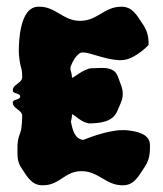

<svg xmlns="http://www.w3.org/2000/svg" viewBox="-20 -551 485 571"><path d="M43 -166C38 -145 34 -147 32 -120V-113C32 -108 31.9 -103.3 31.9 -98.8C31.9 -80.6 33.2 -65.6 46 -48C62 -23 76 0 106 0H108C158 0 172 -42 222 -42C274 -42 294 0 344 0H346C376 0 390 -23 406 -48C422 -70 426 -88 426 -113V-120C426 -153 386 -161 354 -164H345C295 -164 229 -135 228 -135C203 -137 196 -163 191 -189C193 -202 194 -199 194 -210C194 -211 195 -211 195 -211C199 -211 226 -184 247 -184H248C278 -185 314 -188 328 -219C340 -247 345 -254 345 -272C345 -289 340 -297 330 -325C322 -345 303 -349 283 -349C273 -349 262 -348 252 -348C230 -347 200 -320 195 -320C195 -320 194 -320 194 -321C194 -333.2 189.4 -339.6 189.4 -347.2C189.4 -349.6 189.8 -352.1 191 -355C198 -374 212 -394 224 -395H226C226.5 -395 226.9 -395 227.4 -395C248.9 -395 291 -374 335 -372C340 -372 345 -372 350 -373C382 -377 422 -416 422 -418C422 -443 418 -461 402 -483C386 -508 372 -531 342 -531H340C290 -531 270 -489 218 -489C168 -489 146 -531 98 -531H94C38 -531 36 -425 36 -400V-393C37 -381 38 -371 40 -361C44 -343 46 -344 46 -322C46 -303 18 -301 18 -282C18 -271 40 -275 40 -264C40 -253 18 -257 18 -246C18 -227 46 -225 46 -206C46 -192 45 -179 43 -166Z"/></svg>

Font: Chromatic Etruscan
Style: Regular
Weight: 400
Version: Version 000.910